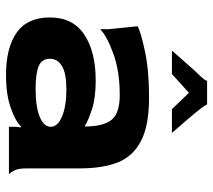

<svg xmlns="http://www.w3.org/2000/svg" viewBox="-56 -660 726 655"><g transform="rotate(90 307.5 -333.0)"><path d="M575 0H413V-21L415 -40L413 -42Q394 -22 348 -6Q302 10 237 10Q143 10 91.5 -26.5Q40 -63 40 -140Q40 -218 98.5 -257Q157 -296 255 -296Q314 -296 352.5 -283.5Q391 -271 412 -258Q412 -323 389 -350.5Q366 -378 305 -378Q223 -378 163 -356Q103 -334 80 -311V-341L70 -439Q90 -450 155.5 -464Q221 -478 313 -478Q409 -478 461.5 -450.5Q514 -423 534.5 -371.5Q555 -320 555 -240V-60Q555 -35 560.5 -22Q566 -9 575 0ZM413 -143Q413 -166 378 -181Q343 -196 285 -196Q231 -196 206 -181Q181 -166 181 -140Q181 -112 206 -101.5Q231 -91 284 -91Q345 -91 379 -105Q413 -119 413 -143ZM434 -556H353L297 -614L233 -556H153Q163 -567 193 -601.5Q223 -636 242 -655Q251 -665 253.5 -669.5Q256 -674 256 -676H337Q337 -675 339.5 -670.5Q342 -666 350 -655Q360 -642 391.5 -605Q423 -568 434 -556Z"/></g></svg>

Font: Red Rose Bold
Style: Regular
Weight: 700
Designer: jaikishan Patel
Version: Version 1.000